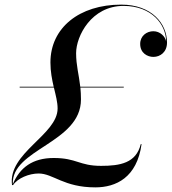

<svg xmlns="http://www.w3.org/2000/svg" viewBox="-20 -780 742 830"><path d="M198 -510C198 -470 205 -436 212 -405H65V-401.5H213C221 -368 229 -338.5 229 -311C229 -197 13 -119 32 20H36.5C56.5 -10 106 -30 147 -30C210 -30 255 30 392 30C481 30 572 -12 592 -157H588.5C568.5 -75 499 -63 417 -63C322 -63 312 -97 212 -97C121 -97 65.5 -55.5 35.5 16C27.5 -135.5 330 -161.5 330 -350C330 -369 329 -385.5 327.5 -401.5H515V-405H327C321 -458.5 309 -497.5 309 -550C309 -624 375 -754.5 514 -754.5C637 -754.5 697.5 -673 698 -602C694 -622 672.5 -645 643 -645C614 -645 586 -625 586 -590C586 -550 618 -534 643 -534C673 -534 702 -555 702 -596C702 -678 636 -760 504 -760C323 -760 198 -660 198 -510Z"/></svg>

Font: Bodoni* 48pt
Style: Italic
Weight: 400
Italic angle: -13°
Version: Version 2.3